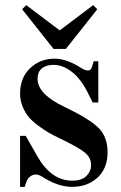

<svg xmlns="http://www.w3.org/2000/svg" viewBox="-20 -714 470 746"><path d="M58 12H76L83 -9C85.7 -16.3 90.3 -22.7 97 -28C103.7 -33.3 111.3 -36 120 -36C128 -36 140 -30.7 156 -20C192 1.3 226.7 12 260 12C300 12 333 0 359 -24C385 -48 398 -80.7 398 -122C398 -162 386.3 -193.7 363 -217C339.7 -240.3 296 -267.3 232 -298C161.3 -331.3 126 -367.7 126 -407C126 -426.3 131.8 -440.3 143.5 -449C155.2 -457.7 170 -462 188 -462C212 -462 235.7 -453 259 -435C282.3 -417 303 -390 321 -354L340 -316H362V-476H344L338 -456C335.3 -445.3 330 -440 322 -440C314 -440 304 -444 292 -452C256 -474.7 222.7 -486 192 -486C154.7 -486 123 -473.7 97 -449C71 -424.3 58 -391.3 58 -350C58 -331.3 61.7 -313.7 69 -297C76.3 -280.3 84.8 -266.7 94.5 -256C104.2 -245.3 116.8 -234.3 132.5 -223C148.2 -211.7 161 -203.2 171 -197.5C181 -191.8 193.7 -185.3 209 -178C260.3 -153.3 294 -134.3 310 -121C326 -107.7 334 -91.3 334 -72C334 -56.7 328 -42.8 316 -30.5C304 -18.2 285.7 -12 261 -12C206.3 -12 161 -43.7 125 -107L80 -186H58ZM66 -678 188 -524H236L358 -678L342 -694L212 -596L82 -694Z"/></svg>

Font: Km Standard TT
Style: Bold
Weight: 700
Designer: Alexey Kryukov <alexios@thessalonica.org.ru>
Version: Version 2.0.2